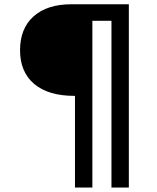

<svg xmlns="http://www.w3.org/2000/svg" viewBox="-20 -710 721 884"><path d="M325.2 -268.6H323.2Q202.1 -268.6 137.2 -323.7Q72.3 -378.9 72.3 -478.5Q72.3 -579.1 134.8 -634.8Q197.3 -690.4 308.6 -690.4H573.2V153.3H493.2V-614.3H405.3V153.3H325.2Z"/></svg>

Font: Dinish Expanded
Style: Regular
Weight: 400
Width: 7
Designer: Charles Nix
Foundry: Playbeing
Version: Version 2.005; ttfautohint (v1.8.3)